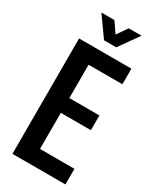

<svg xmlns="http://www.w3.org/2000/svg" viewBox="-223 -956 843 1023"><g transform="rotate(30 198.5 -444.5)"><path d="M45 0V-710H367V-614H159V-409H344V-318H159V-96H371V0ZM165 -768 79 -889H159L203 -825L247 -889H326L240 -768Z"/></g></svg>

Font: Special Gothic Condensed Medium
Style: Regular
Weight: 500
Width: 3
Designer: Alistair McCready
Foundry: Monolith
Version: Version 1.000; ttfautohint (v1.8.4.7-5d5b)